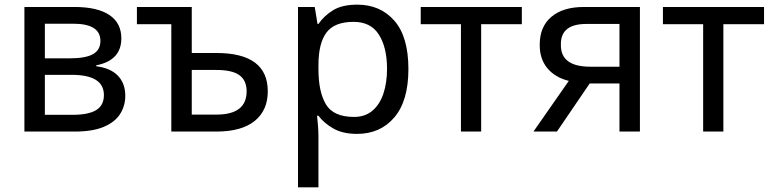

<svg xmlns="http://www.w3.org/2000/svg" viewBox="-20 -566 3322 826"><path d="M85 0V-536H300Q399 -536 450.5 -501.5Q502 -467 502 -401Q502 -306 394 -285V-281Q456 -273 487.5 -240Q519 -207 519 -154Q519 -111 497 -76Q475 -41 427 -20.5Q379 0 301 0ZM173 -315H279Q348 -315 380 -333Q412 -351 412 -390Q412 -464 295 -464H173ZM173 -72H291Q361 -72 394 -92.5Q427 -113 427 -157Q427 -244 289 -244H173Z M717 0V-462H569V-536H805V-338H911Q1132 -338 1132 -173Q1132 -91 1075.5 -45.5Q1019 0 911 0ZM805 -73H911Q1041 -73 1041 -173Q1041 -220 1010 -242.5Q979 -265 911 -265H805Z M1262 240V-536H1334L1346 -463H1350Q1374 -498 1413 -522Q1452 -546 1517 -546Q1616 -546 1676.5 -477Q1737 -408 1737 -269Q1737 -132 1676.5 -61Q1616 10 1516 10Q1454 10 1413.5 -13.5Q1373 -37 1350 -68H1344Q1346 -51 1348 -25Q1350 1 1350 20V240ZM1503 -63Q1551 -63 1582.5 -90Q1614 -117 1629.5 -163.5Q1645 -210 1645 -270Q1645 -362 1610 -417Q1575 -472 1501 -472Q1419 -472 1384.5 -426Q1350 -380 1350 -286V-269Q1350 -170 1382.5 -116.5Q1415 -63 1503 -63Z M1963 0V-462H1790V-536H2225V-462H2050V0Z M2275 0 2427 -218Q2367 -233 2334 -273.5Q2301 -314 2302 -375Q2302 -451 2352 -493.5Q2402 -536 2492 -536H2733V0H2645V-207H2517L2376 0ZM2520 -279H2645V-463H2503Q2391 -463 2393 -374Q2391 -279 2520 -279Z M3005 0V-462H2832V-536H3267V-462H3092V0Z"/></svg>

Font: Noto Sans Living
Style: Regular
Weight: 400
Designer: Monotype Design Team
Foundry: Monotype Imaging Inc.
Version: Version 2.013; ttfautohint (v1.8.4.7-5d5b)